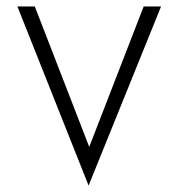

<svg xmlns="http://www.w3.org/2000/svg" viewBox="-20 -590 561 596"><path d="M34 -570 255 -14 480 -570H426L257 -134L88 -570Z"/></svg>

Font: Charger Sport
Style: ExLitNrw
Weight: 200
Designer: Jasper
Foundry: Cannot Into Space Fonts
Version: Version 1.1